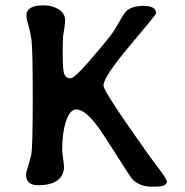

<svg xmlns="http://www.w3.org/2000/svg" viewBox="-20 -699 686 713"><path d="M76.7 -49.8Q76.7 -58.1 83.5 -78.9Q90.3 -99.6 95.9 -124.3Q101.6 -148.9 101.6 -335Q101.6 -521 96.7 -553Q91.8 -585 85 -606.9Q78.1 -628.9 78.1 -642.1Q78.1 -679.2 142.6 -679.2Q173.3 -679.2 197.5 -664.6Q221.7 -649.9 221.7 -623.5Q221.7 -610.4 218.3 -589.8L214.4 -566.4Q212.9 -550.3 212.9 -493.4Q212.9 -436.5 219.2 -422.4Q225.6 -408.2 242.7 -408.2Q259.8 -408.2 356.9 -525.4Q393.1 -568.8 402.8 -584.2Q412.6 -599.6 426 -623.5Q439.5 -647.5 446.3 -654.8Q466.8 -677.2 513.2 -677.2Q559.6 -677.2 559.6 -649.4Q559.6 -645 461.9 -529.1Q364.3 -413.1 364.3 -381.8Q364.3 -365.2 446.3 -246.1Q528.3 -127 564 -80.8Q599.6 -34.7 599.6 -25.4Q599.6 -5.9 558.6 -5.9H542Q498.5 -5.9 470.2 -34.7Q466.3 -38.6 410.2 -127.2Q354 -215.8 334.5 -240.2Q293 -292.5 263.2 -292.5Q239.7 -292.5 225.3 -249.3Q210.9 -206.1 210.9 -140.1L217.8 -81.1Q217.8 -46.9 193.1 -29.1Q168.5 -11.2 122.6 -11.2Q76.7 -11.2 76.7 -49.8Z"/></svg>

Font: Averia Libre
Style: Regular
Weight: 400
Version: Version 1.002